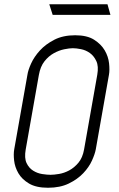

<svg xmlns="http://www.w3.org/2000/svg" viewBox="-20 -875 561 904"><path d="M376 -172 438 -523Q445 -563 433.5 -587.5Q422 -612 403 -625.5Q384 -639 361.5 -643.5Q339 -648 323 -648Q307 -648 282.5 -643Q258 -638 233.5 -624.5Q209 -611 189.5 -586.5Q170 -562 163 -522L101 -171Q94 -131 105 -107.5Q116 -84 136 -71.5Q156 -59 179 -55.5Q202 -52 218 -52Q234 -52 258 -56Q282 -60 305.5 -72.5Q329 -85 349 -108.5Q369 -132 376 -172ZM431 -172Q427 -150 413 -119Q399 -88 372 -59.5Q345 -31 304 -11Q263 9 206 9Q150 9 116.5 -11Q83 -31 66.5 -59.5Q50 -88 46.5 -119Q43 -150 47 -172L109 -522Q112 -544 126.5 -576Q141 -608 168 -637.5Q195 -667 236 -688Q277 -709 334 -709Q390 -709 423 -688Q456 -667 473 -638Q490 -609 493.5 -577Q497 -545 493 -523ZM486 -855 500 -805H228L212 -855Z"/></svg>

Font: Marvel
Style: Italic
Weight: 400
Italic angle: -12°
Designer: Carolina Trebol
Foundry: Carolina Trebol
Version: Version 1.001